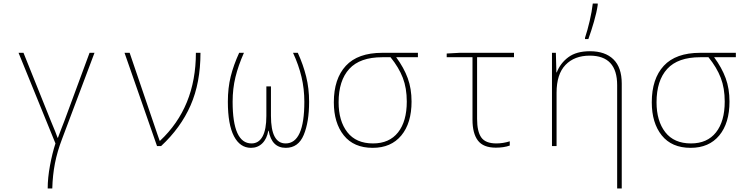

<svg xmlns="http://www.w3.org/2000/svg" viewBox="-20 -827 4240 1087"><path d="M294 -15 85 -528H113L268 -142Q298 -71 306 -47H308Q323 -89 328 -100L344 -141L487 -528H515L332 -42Q304 31 291 98Q278 165 276 240H250Q250 180 263 110Q276 40 294 -15Z M685 -528H714L871 -67L884 -30H886Q1089 -220 1089 -528H1115Q1115 -358 1059 -230.5Q1003 -103 892 0H869Z M1270 -251Q1270 -329 1286 -393.5Q1302 -458 1334 -528H1361Q1329 -456 1313 -390.5Q1297 -325 1297 -251Q1297 -15 1404 -15Q1445 -15 1466.5 -54.5Q1488 -94 1488 -171V-338H1514V-171Q1514 -15 1597 -15Q1703 -15 1703 -251Q1703 -324 1687 -391.5Q1671 -459 1639 -528H1666Q1697 -460 1713.5 -393Q1730 -326 1730 -251Q1730 -136 1699.5 -63Q1669 10 1598 10Q1518 10 1501 -87H1499Q1491 -41 1465 -15.5Q1439 10 1401 10Q1339 10 1304.5 -56Q1270 -122 1270 -251Z M1870 -248Q1870 -381 1938 -454.5Q2006 -528 2144 -528H2346V-503H2223Q2267 -443 2288.5 -384Q2310 -325 2310 -252Q2310 -130 2252 -60Q2194 10 2090 10Q1983 10 1926.5 -60.5Q1870 -131 1870 -248ZM2283 -252Q2283 -328 2260.5 -386.5Q2238 -445 2191 -503H2144Q2018 -503 1957.5 -437Q1897 -371 1897 -248Q1897 -142 1946.5 -78.5Q1996 -15 2092 -15Q2184 -15 2233.5 -77.5Q2283 -140 2283 -252Z M2655 -149V-503H2509V-524L2582 -528H2890V-503H2681V-154Q2681 -82 2705 -48.5Q2729 -15 2790 -15Q2828 -15 2866 -27V-3Q2833 9 2787 9Q2716 9 2685.5 -31.5Q2655 -72 2655 -149Z M3500 -354V0V240H3474V-68V-345Q3474 -512 3319 -512Q3232 -512 3181.5 -459.5Q3131 -407 3131 -302V0H3105V-528H3127L3130 -417H3132Q3152 -469 3197.5 -503Q3243 -537 3320 -537Q3406 -537 3453 -491Q3500 -445 3500 -354ZM3292 -613Q3306 -655 3318.5 -708.5Q3331 -762 3336 -807H3364V-799Q3358 -757 3342.5 -703.5Q3327 -650 3311 -606H3292Z M3670 -248Q3670 -381 3738 -454.5Q3806 -528 3944 -528H4146V-503H4023Q4067 -443 4088.5 -384Q4110 -325 4110 -252Q4110 -130 4052 -60Q3994 10 3890 10Q3783 10 3726.5 -60.5Q3670 -131 3670 -248ZM4083 -252Q4083 -328 4060.5 -386.5Q4038 -445 3991 -503H3944Q3818 -503 3757.5 -437Q3697 -371 3697 -248Q3697 -142 3746.5 -78.5Q3796 -15 3892 -15Q3984 -15 4033.5 -77.5Q4083 -140 4083 -252Z"/></svg>

Font: Noto Sans Mono UI Thin
Style: Regular
Weight: 250
Monospace: yes
Designer: Monotype Design team
Foundry: Monotype Imaging Inc.
Version: Version 1.000